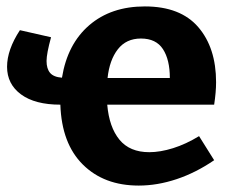

<svg xmlns="http://www.w3.org/2000/svg" viewBox="-20 -566 726 598"><path d="M647 -240H314Q320 -170 352 -131Q384 -92 445 -92Q479 -92 519 -104.5Q559 -117 600 -142L647 -67Q590 -28 530 -8Q470 12 412 12Q304 12 238 -53.5Q172 -119 168 -240Q89 -240 45.5 -272Q2 -304 2 -358Q2 -411 42 -472L139 -450Q125 -399 125 -376Q125 -352 136 -339Q147 -326 173 -324Q190 -429 258 -487.5Q326 -546 431 -546Q542 -546 597.5 -481.5Q653 -417 653 -310Q653 -279 647 -240ZM509 -323Q509 -380 487.5 -413Q466 -446 419 -446Q373 -446 347 -412.5Q321 -379 315 -323Z"/></svg>

Font: Bitter Pro
Style: Bold
Weight: 700
Designer: Sol Matas, and Bitter project Authors
Foundry: Sol Matas
Version: Version 1.010